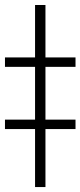

<svg xmlns="http://www.w3.org/2000/svg" viewBox="-65 -756 325 776"><path d="M118.7 -735.8V0H76.7V-735.8ZM-44.9 -485.8V-523.9H240.2V-485.8ZM-44.9 -234.4V-272.5H240.2V-234.4Z"/></svg>

Font: Inter 24pt ExtraLight
Style: Regular
Weight: 250
Designer: Rasmus Andersson
Foundry: rsms
Version: Version 4.001;git-66647c0bb